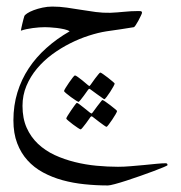

<svg xmlns="http://www.w3.org/2000/svg" viewBox="-20 -212 554 587"><path d="M492.2 293Q492.2 293.9 480.2 299.1Q468.3 304.2 450 311Q431.6 317.9 409.4 325.7Q387.2 333.5 366.9 340.1Q346.7 346.7 331.1 350.8Q315.4 355 310.1 355Q273.9 355 238.5 351.3Q203.1 347.7 171.1 338.9Q139.2 330.1 111.6 315.2Q84 300.3 64 278.1Q43.9 255.9 32.5 225.8Q21 195.8 21 155.8Q21 110.4 33.2 70.6Q45.4 30.8 67.9 -3.2Q90.3 -37.1 122.1 -65.4Q153.8 -93.8 192.9 -116.2Q187.5 -120.1 176.5 -122.6Q165.5 -125 153.8 -126.5Q142.1 -127.9 131.8 -128.4Q121.6 -128.9 117.2 -128.9Q100.6 -128.9 80.1 -126.2Q59.6 -123.5 43.9 -118.2Q43.9 -120.1 45.2 -126Q46.4 -131.8 48.1 -138.9Q49.8 -146 51.5 -152.6Q53.2 -159.2 54.2 -162.1Q55.2 -166 63 -171.1Q70.8 -176.3 83 -180.9Q95.2 -185.5 110.1 -188.7Q125 -191.9 140.1 -191.9Q162.1 -191.9 184.3 -188.7Q206.5 -185.5 228.5 -181.9Q250.5 -178.2 272.7 -175.3Q294.9 -172.4 316.9 -172.9Q338.4 -173.8 359.9 -176Q381.3 -178.2 401.9 -178.2Q404.8 -178.2 409.4 -178Q414.1 -177.7 414.1 -172.9Q414.1 -170.9 410.6 -163.8Q407.2 -156.7 403.1 -148.9Q398.9 -141.1 394.8 -135Q390.6 -128.9 389.2 -128.9Q372.6 -126 349.4 -122.6Q326.2 -119.1 305.2 -116.2Q280.3 -112.3 251.5 -103Q222.7 -93.8 194.1 -79.3Q165.5 -64.9 139.4 -45.7Q113.3 -26.4 93 -2.2Q72.8 22 60.8 50.5Q48.8 79.1 48.8 111.8Q48.8 149.9 61.5 178.5Q74.2 207 96.2 227.8Q118.2 248.5 147.2 262Q176.3 275.4 208.7 283.4Q241.2 291.5 275.1 294.7Q309.1 297.9 340.8 297.9Q358.9 297.9 379.9 296.1Q400.9 294.4 420.9 292.5Q440.9 290.5 458.3 288.8Q475.6 287.1 486.8 287.1Q492.2 287.1 492.2 293ZM330.6 43.5Q330.6 45.4 326.4 53Q322.3 60.5 316.7 69.1Q311 77.6 305.9 84.5Q300.8 91.3 298.8 91.3Q297.9 91.3 291.3 86.4Q284.7 81.5 276.9 76.2Q268.1 69.8 256.8 61.5Q253.9 59.1 252.7 59.6Q251.5 60.1 250 61.5Q242.7 71.8 236.3 80.6Q231 87.9 226.1 93.8Q221.2 99.6 219.7 99.6Q218.8 99.6 211.7 95Q204.6 90.3 196.5 84.5Q188.5 78.6 182.1 73.2Q175.8 67.9 175.8 66.4Q175.8 64.5 180.4 56.9Q185.1 49.3 190.9 40.8Q196.8 32.2 202.1 25.4Q207.5 18.6 209 18.6Q211.4 18.6 217.8 23.2Q224.1 27.8 231 33.2Q239.3 39.6 249 48.3Q252 50.8 252.9 51Q253.9 51.3 256.8 47.4Q264.6 36.6 270.5 28.3Q275.9 21.5 280.5 15.6Q285.2 9.8 286.6 9.8Q288.1 9.8 295.2 14.6Q302.2 19.5 310.1 25.6Q317.9 31.7 324.2 37.1Q330.6 42.5 330.6 43.5ZM337.9 127.4Q337.9 129.4 333.5 137.2Q329.1 145 323.2 153.6Q317.4 162.1 312.3 168.9Q307.1 175.8 305.7 175.8Q304.2 175.8 297.6 171.1Q291 166.5 283.2 160.6Q274.4 153.8 263.7 145.5Q260.7 143.1 259.5 143.6Q258.3 144 256.8 145.5Q249 155.8 243.2 164.6Q237.8 171.9 232.9 177.7Q228 183.6 226.6 183.6Q225.1 183.6 218 179Q210.9 174.3 203.1 168.5Q195.3 162.6 189 157.2Q182.6 151.9 182.6 150.4Q182.6 148.4 187.3 140.9Q191.9 133.3 197.8 124.8Q203.6 116.2 208.7 109.4Q213.9 102.5 214.8 102.5Q217.3 102.5 223.6 107.4Q230 112.3 236.8 117.7Q245.1 124 254.9 132.3Q258.8 134.8 259.8 135Q260.7 135.3 263.7 131.3L277.3 112.8Q282.7 106 287.4 99.9Q292 93.8 293 93.8Q294.9 93.8 302 98.6Q309.1 103.5 317.1 109.6Q325.2 115.7 331.5 121.1Q337.9 126.5 337.9 127.4Z"/></svg>

Font: Scheherazade Urdu
Style: Regular
Weight: 400
Designer: SIL International
Foundry: SIL International
Version: Version 1.005 (build 117/117)